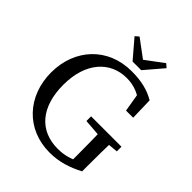

<svg xmlns="http://www.w3.org/2000/svg" viewBox="-240 -1007 1162 1162"><g transform="rotate(45 341.0 -426.0)"><path d="M384 15C467 15 535 -8 604 -44V-88C604 -166 605 -243 607 -318H511C513 -242 514 -164 514 -88V-30L559 -77C502 -49 460 -36 403 -36C247 -36 153 -145 153 -335C153 -526 256 -635 396 -635C460 -635 515 -613 569 -563V-620L507 -640L532 -492H593L589 -637C533 -670 471 -685 388 -685C185 -685 48 -536 48 -335C48 -134 184 15 384 15ZM407 -278 537 -268H557L667 -278V-318H407V-278ZM273 -867 250 -847 350 -730H424L524 -847L501 -867L345 -751H429L273 -867Z"/></g></svg>

Font: Source Serif Variable
Style: Regular
Weight: 389
Designer: Frank Grießhammer
Foundry: Adobe Systems Incorporated
Version: Version 3.001;hotconv 1.0.111;makeotfexe 2.5.65597